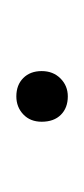

<svg xmlns="http://www.w3.org/2000/svg" viewBox="46 -148 103 235"><g transform="rotate(-90 97.5 -30.5)"><path d="M97 -62Q111 -62 119.5 -53.5Q128 -45 128 -31Q128 -17 119 -8Q110 1 97 1Q83 1 74.5 -7.5Q66 -16 66 -31Q66 -45 75 -53.5Q84 -62 97 -62Z"/></g></svg>

Font: Bitter Pro ExtraLight
Style: Regular
Weight: 275
Designer: Sol Matas, and Bitter project Authors
Foundry: Sol Matas
Version: Version 1.010